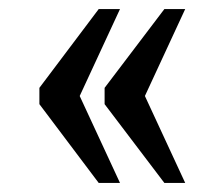

<svg xmlns="http://www.w3.org/2000/svg" viewBox="-20 -482 495 424"><path d="M343 -78H389L300 -270L389 -462H343L211 -288V-252ZM198 -78H245L156 -270L245 -462H198L67 -288V-252Z"/></svg>

Font: Noto Serif Devanagari Condensed Medium
Style: Regular
Weight: 500
Width: 3
Designer: Universal Thirst, Indian Type Foundry and the Monotype Design Team
Foundry: Monotype Imaging Inc.
Version: Version 2.004